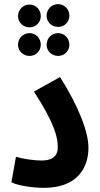

<svg xmlns="http://www.w3.org/2000/svg" viewBox="-20 -901 482 927"><path d="M261 -771C291 -771 315 -795 315 -825C315 -856 291 -881 261 -881C229 -881 205 -856 205 -825C205 -795 229 -771 261 -771ZM123 -769C153 -769 177 -793 177 -823C177 -854 153 -879 123 -879C91 -879 67 -854 67 -823C67 -793 91 -769 123 -769ZM123 -631C153 -631 177 -655 177 -685C177 -716 153 -741 123 -741C91 -741 67 -716 67 -685C67 -655 91 -631 123 -631ZM261 -631C291 -631 315 -655 315 -685C315 -716 291 -741 261 -741C229 -741 205 -716 205 -685C205 -655 229 -631 261 -631ZM35 -21C68 -4 141 6 192 6C353 6 407 -91 407 -187C407 -265 360 -386 270 -529L144 -459C245 -302 259 -238 259 -190C259 -142 226 -126 181 -126C147 -126 94 -133 57 -144Z"/></svg>

Font: Noto Sans Arabic UI XCn
Style: Bold
Weight: 700
Width: 2
Designer: Monotype Design Team, Nadine Chahine and Nizar Qandah
Foundry: Monotype Imaging Inc.
Version: Version 2.010